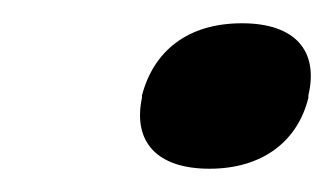

<svg xmlns="http://www.w3.org/2000/svg" viewBox="-20 -333 287 165"><path d="M102 -251V-249C94 -211 115 -188 160 -188C206 -188 236 -212 245 -249V-251C254 -289 234 -313 188 -313C141 -313 112 -289 102 -251Z"/></svg>

Font: LT Wave Medium
Style: Italic
Weight: 500
Designer: Daniel Lyons
Version: Version 2.5 (Glyphs App)